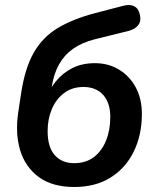

<svg xmlns="http://www.w3.org/2000/svg" viewBox="-20 -736 630 766"><path d="M276 10Q189 10 135 -29.5Q81 -69 60.5 -136.5Q40 -204 53 -289L64 -362Q79 -463 114.5 -525.5Q150 -588 211 -624.5Q272 -661 361 -684L472 -713Q498 -720 515.5 -711Q533 -702 538 -677Q544 -653 532 -636.5Q520 -620 494 -613L357 -579Q306 -566 271 -541Q236 -516 215.5 -479Q195 -442 187 -393L178 -339H161Q176 -378 202.5 -411Q229 -444 268 -464Q307 -484 359 -484Q412 -484 454.5 -458.5Q497 -433 521.5 -387.5Q546 -342 546 -282Q546 -197 513.5 -131Q481 -65 421 -27.5Q361 10 276 10ZM276 -85Q322 -85 354 -109Q386 -133 403 -175Q420 -217 420 -269Q420 -326 391.5 -357.5Q363 -389 313 -389Q268 -389 236 -365Q204 -341 187 -301Q170 -261 170 -213Q170 -149 198.5 -117Q227 -85 276 -85Z"/></svg>

Font: Nunito Variable Extra Light
Style: Italic
Weight: 200
Italic angle: -9°
Designer: Vernon Adams
Foundry: Vernon Adams
Version: Version 3.602